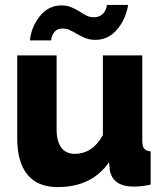

<svg xmlns="http://www.w3.org/2000/svg" viewBox="-20 -750 667 780"><path d="M471 -651Q485 -673 492.5 -696.5Q500 -720 500 -730H414L413 -721Q412 -716 406 -704Q390 -680 362 -680Q346 -680 334 -685.5Q322 -691 302 -704Q282 -716 266 -722Q250 -728 229 -728Q168 -728 130 -668Q116 -646 109 -623Q102 -600 102 -586H188L189 -595Q190 -602 195 -611Q201 -622 210 -628Q219 -634 235 -634Q250 -634 262 -628.5Q274 -623 295 -611Q313 -600 330 -594Q347 -588 368 -588Q431 -588 471 -651ZM423 -91 426 -59Q438 8 524 8Q557 8 592 0V-135Q573 -137 565.5 -146.5Q558 -156 558 -180V-525H398V-201Q356 -125 283 -125Q248 -125 229 -150.5Q210 -176 210 -224V-525H50V-189Q50 -91 91.5 -40.5Q133 10 214 10Q353 10 423 -91Z"/></svg>

Font: RT Raleway ExtraBold
Style: Regular
Weight: 400
Designer: Matt McInerney, Pablo Impallari, Rodrigo Fuenzalida — Edited by Milan Moffatt in April 2016
Foundry: Matt McInerney, Pablo Impallari, Rodrigo Fuenzalida — Edited by Milan Moffatt in April 2016
Version: Version 3.001